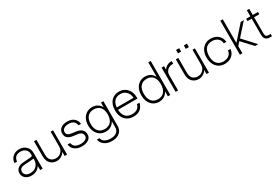

<svg xmlns="http://www.w3.org/2000/svg" viewBox="97 -1965 4996 3424"><g transform="rotate(-30 2595.0 -253.0)"><path d="M443 -325Q443 -379 418.2 -420.8Q393.5 -462.5 350.2 -486.2Q307 -510 250.5 -510Q196.5 -510 154 -488Q111.5 -466 85.8 -426.8Q60 -387.5 56.5 -336H109.5Q122.5 -460.5 246.5 -460.5Q313.5 -460.5 352.8 -424.2Q392 -388 392 -326V0H443ZM427 -219.5H392Q392 -138 344 -89Q296 -40 216.5 -40Q160 -40 127 -65.8Q94 -91.5 94 -136Q94 -214 198.5 -221.5L394 -235.5L392 -309Q392 -296.5 386.2 -290.2Q380.5 -284 367.5 -283L188.5 -268Q120.5 -262.5 81.5 -226.5Q42.5 -190.5 42.5 -134Q42.5 -91.5 64 -59Q85.5 -26.5 123.8 -8.2Q162 10 212.5 10Q275.5 10 324 -19.2Q372.5 -48.5 399.8 -100.2Q427 -152 427 -219.5Z M603.5 -200V-500H552.5V-190.5Q552.5 -94 604 -42Q655.5 10 735.5 10Q780.5 10 824 -14Q867.5 -38 895.8 -82.5Q924 -127 924 -188.5L895.5 -194.5Q895.5 -149.5 875.5 -114.8Q855.5 -80 821.5 -60Q787.5 -40 745 -40Q680.5 -40 642 -77.8Q603.5 -115.5 603.5 -200ZM945.5 0V-500H895.5V0Z M1282.5 -221Q1338.5 -214 1365 -191.2Q1391.5 -168.5 1391.5 -128Q1391.5 -88.5 1354.5 -64.8Q1317.5 -41 1257.5 -41Q1114 -41 1095.5 -150.5H1042Q1050 -79.5 1106 -35.8Q1162 8 1257 8Q1313 8 1354.5 -8.8Q1396 -25.5 1419.2 -56Q1442.5 -86.5 1442.5 -128Q1442.5 -193.5 1403.2 -229.5Q1364 -265.5 1286 -275.5L1211 -285Q1158.5 -291.5 1132.5 -310.2Q1106.5 -329 1106.5 -369Q1106.5 -410 1142.8 -435Q1179 -460 1238.5 -460Q1304 -460 1338.8 -433Q1373.5 -406 1383 -349.5H1434.5Q1427 -423.5 1375.5 -466.2Q1324 -509 1239.5 -509Q1155 -509 1106 -470.8Q1057 -432.5 1057 -367Q1057 -303.5 1095.8 -271.5Q1134.5 -239.5 1207 -230.5Z M1582.5 -259Q1582.5 -163 1628.5 -109.8Q1674.5 -56.5 1757.5 -56.5Q1841 -56.5 1886.8 -109.8Q1932.5 -163 1932.5 -259Q1932.5 -354.5 1886.8 -407.2Q1841 -460 1757.5 -460Q1674.5 -460 1628.5 -407.2Q1582.5 -354.5 1582.5 -259ZM1965.5 -259Q1965.5 -183.5 1939 -126.8Q1912.5 -70 1864.8 -38.5Q1817 -7 1753.5 -7Q1686.5 -7 1636.2 -38.5Q1586 -70 1558 -126.8Q1530 -183.5 1530 -259Q1530 -334.5 1558 -390.8Q1586 -447 1636.2 -478.5Q1686.5 -510 1753.5 -510Q1817 -510 1864.8 -478.8Q1912.5 -447.5 1939 -391.2Q1965.5 -335 1965.5 -259ZM1982 -500V10.5Q1982 65 1955.2 106.2Q1928.5 147.5 1880.5 170.5Q1832.5 193.5 1768 193.5Q1673.5 193.5 1612 150.2Q1550.5 107 1539.5 36H1593.5Q1600.5 86 1646.2 114.2Q1692 142.5 1768 142.5Q1845.5 142.5 1889 106.8Q1932.5 71 1932.5 6V-500Z M2079 -252Q2079 -172 2107.8 -113.8Q2136.5 -55.5 2189.2 -23.8Q2242 8 2313.5 8Q2404.5 8 2456.8 -35Q2509 -78 2526 -155.5H2473.5Q2463.5 -104 2422.8 -73Q2382 -42 2313.5 -42Q2225 -42 2178.2 -95.8Q2131.5 -149.5 2131.5 -252Q2131.5 -353.5 2176.5 -406.8Q2221.5 -460 2307.5 -460Q2378.5 -460 2425.2 -412.2Q2472 -364.5 2478.5 -284H2123V-236.5H2532V-265.5Q2532 -336.5 2503.2 -391.5Q2474.5 -446.5 2423.8 -478.2Q2373 -510 2307.5 -510Q2238 -510 2186.5 -478.8Q2135 -447.5 2107 -389.5Q2079 -331.5 2079 -252Z M3071.5 -700V0H3022V-700ZM3055 -252Q3055 -174 3028.5 -115.5Q3002 -57 2954.2 -24.5Q2906.5 8 2843 8Q2776 8 2725.8 -24.5Q2675.5 -57 2647.5 -115.5Q2619.5 -174 2619.5 -252Q2619.5 -330 2647.5 -388Q2675.5 -446 2725.8 -478Q2776 -510 2843 -510Q2906.5 -510 2954.2 -478Q3002 -446 3028.5 -388Q3055 -330 3055 -252ZM2672 -252Q2672 -152.5 2718 -97.2Q2764 -42 2847 -42Q2930.5 -42 2976.2 -97.2Q3022 -152.5 3022 -252Q3022 -351 2976.2 -405.5Q2930.5 -460 2847 -460Q2764 -460 2718 -405.5Q2672 -351 2672 -252Z M3394.5 -456V-510H3375Q3333.5 -510 3293.8 -487.5Q3254 -465 3228 -423Q3202 -381 3202 -322.5L3231.5 -316.5Q3231.5 -357.5 3250.8 -389Q3270 -420.5 3302.8 -438.2Q3335.5 -456 3376 -456ZM3180.5 -500V0H3231.5V-500Z M3721.5 -643.5V-573H3785.5V-643.5ZM3561 -643.5V-573H3625.5V-643.5ZM3525 -200V-500H3474V-190.5Q3474 -94 3525.5 -42Q3577 10 3657 10Q3702 10 3745.5 -14Q3789 -38 3817.2 -82.5Q3845.5 -127 3845.5 -188.5L3817 -194.5Q3817 -149.5 3797 -114.8Q3777 -80 3743 -60Q3709 -40 3666.5 -40Q3602 -40 3563.5 -77.8Q3525 -115.5 3525 -200ZM3867 0V-500H3817V0Z M3963.5 -252Q3963.5 -174 3992.2 -115.5Q4021 -57 4072.2 -24.5Q4123.5 8 4191 8Q4252 8 4299.5 -14.5Q4347 -37 4376.2 -77.8Q4405.5 -118.5 4410.5 -174H4358Q4354.5 -113.5 4309 -77.8Q4263.5 -42 4191 -42Q4108 -42 4062 -97.2Q4016 -152.5 4016 -252Q4016 -351 4061.8 -405.5Q4107.5 -460 4191 -460Q4264 -460 4309.5 -422Q4355 -384 4358 -319.5H4410.5Q4406 -376.5 4377 -419.2Q4348 -462 4300 -486Q4252 -510 4191 -510Q4123.5 -510 4072.2 -478Q4021 -446 3992.2 -388Q3963.5 -330 3963.5 -252Z M4505 -700V0H4556V-700ZM4810 -500 4525.5 -179.5 4554 -144.5 4616.5 -215 4817.5 0H4882L4651.5 -251L4874.5 -500Z M4922.5 -500V-452H5165V-500ZM5165 -48H5114Q5091 -48 5074.5 -63Q5058 -78 5058 -124V-625.5H5008.5V-118Q5008.5 -73 5024.2 -47.2Q5040 -21.5 5064 -10.8Q5088 0 5113 0H5165Z"/></g></svg>

Font: Overused Grotesk Light
Style: Regular
Weight: 300
Designer: RandomMaerks
Version: Version 0.005